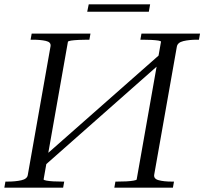

<svg xmlns="http://www.w3.org/2000/svg" viewBox="-32 -865 942 885"><path d="M140 -116 715 -623 740 -602 166 -95ZM-12 0 -7 -28H3Q39 -28 66 -34Q93 -40 96 -58L201 -652Q204 -671 179 -676.5Q154 -682 119 -682H109L114 -710H385L380 -682H370Q351 -682 330.5 -681Q310 -680 296 -678Q282 -676 281 -672L169 -38Q169 -35 182 -32.5Q195 -30 215 -29Q235 -28 254 -28H264L259 0ZM495 0 500 -28H509Q530 -28 550 -29Q570 -30 584 -32.5Q598 -35 598 -38L710 -672Q711 -676 698 -678Q685 -680 665.5 -681Q646 -682 626 -682H615L620 -710H890L885 -682H876Q840 -682 813 -675.5Q786 -669 783 -649L679 -61Q675 -41 699 -34.5Q723 -28 759 -28H770L765 0ZM377 -845H660L654 -811H370Z"/></svg>

Font: Roboto Serif 120pt Expanded Light
Style: Italic
Weight: 300
Width: 7
Italic angle: -10°
Designer: Greg Gazdowicz
Foundry: Commercial Type
Version: Version 1.008